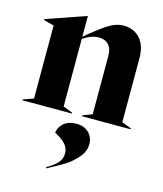

<svg xmlns="http://www.w3.org/2000/svg" viewBox="-123 -614 867 1021"><g transform="rotate(15 311.0 -103.0)"><path d="M13 -5 70 -25V-427L13 -442V-447L232 -523H233V-409Q302 -467 345.5 -495Q389 -523 431 -523Q487 -523 521.5 -485Q556 -447 556 -378V-25L608 -5V0H341V-5L393 -25V-347Q393 -387 373.5 -407.5Q354 -428 320 -428Q278 -428 233 -397V-25L285 -5V0H13ZM305 215Q305 186 284.5 163Q264 140 225 121Q230 88 255.5 67Q281 46 323 46Q366 46 391.5 71Q417 96 417 134Q417 176 383.5 212Q350 248 321.5 265Q293 282 229 317L226 311Q265 289 285 267Q305 245 305 215Z"/></g></svg>

Font: Nyght Serif Bold
Style: Regular
Weight: 700
Designer: Maksym Kobuzan
Version: Version 0.410